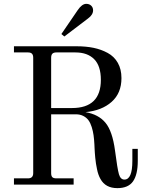

<svg xmlns="http://www.w3.org/2000/svg" viewBox="-20 -950 756 988"><path d="M243.2 -394H350.1Q499 -394 499 -539.1Q499 -610.8 464.6 -645.5Q430.2 -680.2 368.2 -680.2H270Q255.9 -680.2 249.5 -673.6Q243.2 -667 243.2 -652.8ZM370.1 -361.8H243.2V-59.1Q243.2 -44.9 249 -38.6Q254.9 -32.2 270 -32.2H358.9V0H51.8V-32.2H124Q150.9 -32.2 150.9 -59.1V-652.8Q150.9 -667 144.5 -673.6Q138.2 -680.2 124 -680.2H51.8V-711.9H374Q421.9 -711.9 461.2 -703.9Q500.5 -695.8 533.9 -677.7Q567.4 -659.7 586.2 -626.7Q605 -593.8 605 -547.9Q605 -470.7 554.4 -425.8Q503.9 -380.9 419.9 -373Q487.3 -361.3 522.9 -318.1Q558.6 -274.9 571.8 -175.8Q584 -81.1 592 -53.5Q600.1 -25.9 620.1 -25.9Q661.1 -25.9 661.1 -122.1V-184.1H689V-122.1Q689 -51.8 664.6 -16.8Q640.1 18.1 584 18.1Q522.9 18.1 497.1 -28.8Q491.2 -39.1 486.6 -52Q481.9 -64.9 479 -80.6Q476.1 -96.2 473.9 -107.9Q471.7 -119.6 470.2 -137.7Q468.8 -155.8 468 -163.3Q467.3 -170.9 466.6 -188Q465.8 -205.1 465.8 -206.1Q464.4 -233.4 461.4 -254.4Q458.5 -275.4 451.9 -296.4Q445.3 -317.4 435.3 -331.1Q425.3 -344.7 408.7 -353.3Q392.1 -361.8 370.1 -361.8ZM311 -762.2 295.9 -774.9 379.9 -897.9Q401.9 -930.2 423.8 -930.2Q439.5 -930.2 449.2 -920.9Q459 -911.6 459 -897Q459 -874 433.1 -855Z"/></svg>

Font: Flanker Steampunk
Style: Regular
Weight: 400
Designer: Alexey Kryukov, Leonardo Di Lena
Foundry: Alexey Kryukov, Leonardo Di Lena
Version: 1.210